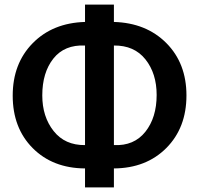

<svg xmlns="http://www.w3.org/2000/svg" viewBox="-20 -775 904 831"><path d="M473 36H348V-46Q208 -47 121.5 -134Q35 -221 35 -361Q35 -500 121.5 -588Q208 -676 348 -680V-755H473V-680Q613 -676 700 -588.5Q787 -501 787 -362Q787 -222 700 -134.5Q613 -47 473 -46ZM473 -578V-147Q560 -143 609 -204.5Q658 -266 658 -364Q658 -457 609.5 -518Q561 -579 473 -578ZM348 -147V-578Q259 -582 211 -521.5Q163 -461 163 -362Q163 -270 212 -208Q261 -146 348 -147Z"/></svg>

Font: Repo
Style: DemiBold
Weight: 600
Designer: Stefan Peev
Foundry: Context Ltd
Version: Version 001.000